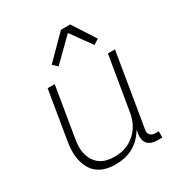

<svg xmlns="http://www.w3.org/2000/svg" viewBox="-177 -878 954 1013"><g transform="rotate(-30 300.0 -372.0)"><path d="M236 8Q207 8 180 1.5Q153 -5 131 -21Q109 -37 95.5 -60.5Q82 -84 76 -111.5Q70 -139 70.5 -168Q71 -197 76 -226L125 -520H168L118 -219Q114 -196 113 -172.5Q112 -149 117.5 -127Q123 -105 134.5 -86Q146 -67 164 -54Q182 -41 204 -35.5Q226 -30 250 -30Q272 -30 294 -34Q316 -38 337 -48.5Q358 -59 376.5 -75.5Q395 -92 407.5 -111.5Q420 -131 427.5 -153Q435 -175 438 -197L492 -520H535L461 -74Q459 -65 460.5 -56.5Q462 -48 467.5 -42Q473 -36 481 -33Q489 -30 498 -30H519V8H491Q474 8 458 3.5Q442 -1 431.5 -12.5Q421 -24 418 -40.5Q415 -57 418 -74L422 -96Q407 -71 387 -50.5Q367 -30 342 -16.5Q317 -3 290 2.5Q263 8 236 8ZM233 -591 205 -616 340 -752H396L485 -614L453 -594L363 -719Z"/></g></svg>

Font: Iosevka Extralight Extended
Style: Italic
Weight: 200
Width: 7
Italic angle: -9°
Monospace: yes
Designer: Belleve Invis
Foundry: Belleve Invis
Version: Version 32.5.0; ttfautohint (v1.8.4)